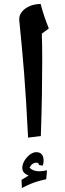

<svg xmlns="http://www.w3.org/2000/svg" viewBox="-20 -700 324 964"><path d="M121 -9Q116 -112 111 -190Q106 -268 101 -333.5Q96 -399 90 -461Q84 -523 77 -595Q74 -620 88.5 -639Q103 -658 128.5 -669Q154 -680 184 -680Q192 -649 202.5 -618Q213 -587 225 -557L190 -531Q192 -476 192 -399.5Q192 -323 190.5 -227Q189 -131 185 -17ZM90 244 88 203 124 181Q92 170 92 143Q92 125 103 106.5Q114 88 130.5 76Q147 64 162 64Q199 64 199 108Q199 120 194 132L175 128V126Q175 117 163 117Q152 117 143.5 123Q135 129 128 142Q146 160 177 160Q186 160 196 158.5Q206 157 216 155L212 200Q188 205 169.5 210.5Q151 216 133 223.5Q115 231 90 244Z"/></svg>

Font: Noto Naskh Arabic
Style: Bold
Weight: 700
Designer: Monotype Design Team, David Williams, Mohamad Dakak and Nizar Qandah
Foundry: Monotype Imaging Inc.
Version: Version 2.016